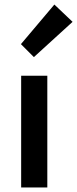

<svg xmlns="http://www.w3.org/2000/svg" viewBox="-20 -824 339 844"><path d="M73 0V-491H188V0ZM129 -573 72 -630 219 -804 299 -728Z"/></svg>

Font: TT Toshiba Sans Medium
Style: Regular
Weight: 500
Designer: Paul D. Hunt
Foundry: Toshiba Corporation
Version: Version 2.020;PS 2.000;hotconv 1.0.86;makeotf.lib2.5.63406